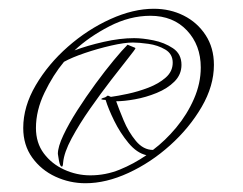

<svg xmlns="http://www.w3.org/2000/svg" viewBox="-20 -441 555 438"><path d="M175 -23Q139 -23 106.5 -38Q74 -53 53.5 -81.5Q33 -110 33 -149Q33 -198 61.5 -246.5Q90 -295 135 -334.5Q180 -374 232 -397.5Q284 -421 331 -421Q368 -421 399 -405.5Q430 -390 449 -361Q468 -332 468 -293Q468 -245 440 -197Q412 -149 368 -109.5Q324 -70 273 -46.5Q222 -23 175 -23ZM329 -99Q357 -120 382 -150Q407 -180 422.5 -215.5Q438 -251 438 -287Q438 -338 406.5 -371.5Q375 -405 323 -405Q276 -405 229.5 -381Q183 -357 150 -326Q179 -337 216.5 -345.5Q254 -354 286 -354Q305 -354 330 -349Q355 -344 374.5 -331Q394 -318 394 -293Q394 -271 378 -255Q362 -239 337.5 -229Q313 -219 288 -214.5Q263 -210 245 -210Q251 -193 262 -166.5Q273 -140 290 -119.5Q307 -99 329 -99ZM186 -41Q221 -41 253 -54Q285 -67 314 -87Q292 -92 273 -115Q254 -138 240.5 -165.5Q227 -193 221 -213Q220 -213 215.5 -213.5Q211 -214 211 -215Q211 -216 215 -217.5Q219 -219 220 -219L226 -223L233 -220Q248 -222 271.5 -227Q295 -232 318.5 -241Q342 -250 358 -264Q374 -278 374 -298Q374 -318 357 -328Q340 -338 318.5 -341Q297 -344 283 -344Q264 -344 233.5 -337Q203 -330 173.5 -320Q144 -310 126 -300Q101 -270 81.5 -229.5Q62 -189 62 -149Q62 -115 80 -91Q98 -67 126.5 -54Q155 -41 186 -41ZM121 -61Q117 -61 114.5 -74.5Q112 -88 112 -90Q112 -106 124.5 -132.5Q137 -159 156.5 -189.5Q176 -220 198 -250Q220 -280 239.5 -303.5Q259 -327 271 -339Q275 -337 282 -334.5Q289 -332 289 -331Q289 -329 273 -309Q257 -289 233.5 -258.5Q210 -228 185.5 -193Q161 -158 143.5 -125.5Q126 -93 124 -70Q124 -69 123.5 -65Q123 -61 121 -61Z"/></svg>

Font: Fuggles
Style: Regular
Weight: 400
Designer: Rob Leuschke
Foundry: Robert E. Leuschke
Version: Version 1.100; ttfautohint (v1.8.3)